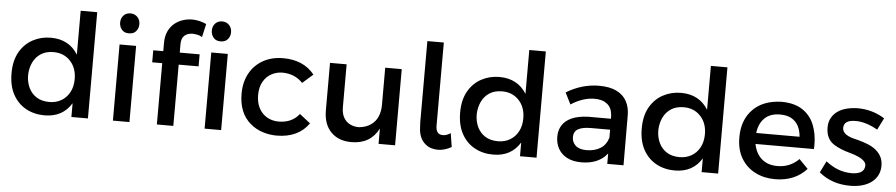

<svg xmlns="http://www.w3.org/2000/svg" viewBox="-43 -1042 6238 1336"><g transform="rotate(5 3076.0 -374.5)"><path d="M289 5Q216.5 5 159 -26.5Q101.5 -58 68.2 -118.8Q35 -179.5 35 -267.5Q35 -355.5 69.2 -415.5Q103.5 -475.5 160.8 -506.2Q218 -537 286.5 -537Q414 -537 476.5 -435.5V-742H592V0H476.5V-96Q415 5 289 5ZM314.5 -90.5Q361 -90.5 397.5 -111.8Q434 -133 455.2 -172.2Q476.5 -211.5 476.5 -264.5Q476.5 -342.5 431 -390.8Q385.5 -439 314.5 -439Q261.5 -439 225.8 -415.8Q190 -392.5 171.2 -353.2Q152.5 -314 151 -264.5Q151 -215.5 169.8 -176Q188.5 -136.5 224.8 -113.5Q261 -90.5 314.5 -90.5Z M824 -614.5Q791 -614.5 774 -635.5Q757 -656.5 757 -684Q757 -714.5 775.5 -734.2Q794 -754 824 -754Q853.5 -754 872.5 -734Q891.5 -714 891.5 -684Q891.5 -656.5 874.5 -635.5Q857.5 -614.5 824 -614.5ZM882 0H766.5V-532H882Z M1188.5 0H1073.5V-428H1003.5V-512H1073.5V-569Q1073.5 -616 1089.2 -650Q1105 -684 1131.2 -706Q1157.5 -728 1190.2 -738.5Q1223 -749 1257 -749Q1308.5 -747.5 1354.5 -726L1333.5 -633.5Q1318 -643.5 1297.8 -647Q1277.5 -650.5 1267 -650.5Q1232.5 -650.5 1210.5 -631.8Q1188.5 -613 1188.5 -570.5V-512H1327.5V-428H1188.5Z M1464.5 -614.5Q1431.5 -614.5 1414.5 -635.5Q1397.5 -656.5 1397.5 -684Q1397.5 -714.5 1416 -734.2Q1434.5 -754 1464.5 -754Q1494 -754 1513 -734Q1532 -714 1532 -684Q1532 -656.5 1515 -635.5Q1498 -614.5 1464.5 -614.5ZM1522.5 0H1407V-532H1522.5Z M1909.5 4.5Q1861.5 4.5 1813.2 -10.5Q1765 -25.5 1725 -59.5Q1642 -130.5 1642 -265Q1642 -345.5 1675.2 -406.5Q1708.5 -467.5 1769 -501.8Q1829.5 -536 1910.5 -536Q2052 -536 2128.5 -440.5L2055 -376Q2002 -433.5 1915 -435.5Q1873 -435.5 1837.2 -416.5Q1801.5 -397.5 1779.5 -359.5Q1757.5 -321.5 1757.5 -265.5Q1757.5 -211.5 1778.5 -173Q1799.5 -134.5 1835.2 -114.2Q1871 -94 1915 -94Q2008.5 -94 2059 -159.5L2134.5 -100.5Q2061 4.5 1909.5 4.5Z M2432 4.5Q2341.5 4.5 2289 -49.8Q2236.5 -104 2236.5 -201V-532H2352.5V-233Q2352.5 -189 2368.5 -160.5Q2384.5 -132 2412.5 -117.8Q2440.5 -103.5 2476 -103.5Q2527 -109 2559.2 -132Q2591.5 -155 2606.8 -190.8Q2622 -226.5 2622 -270V-532H2737.5V0H2622V-107Q2565 4.5 2432 4.5Z M3035.5 5Q3013 5 2990.5 -1.8Q2968 -8.5 2949.5 -24Q2908.5 -57 2901 -121.5Q2899 -140 2898 -173.5V-742H3013V-161.5Q3013 -99.5 3062 -99.5Q3088.5 -99.5 3116 -118L3131 -22.5Q3083 5 3035.5 5Z M3422.5 5Q3350 5 3292.5 -26.5Q3235 -58 3201.8 -118.8Q3168.5 -179.5 3168.5 -267.5Q3168.5 -355.5 3202.8 -415.5Q3237 -475.5 3294.2 -506.2Q3351.5 -537 3420 -537Q3547.5 -537 3610 -435.5V-742H3725.5V0H3610V-96Q3548.5 5 3422.5 5ZM3448 -90.5Q3494.5 -90.5 3531 -111.8Q3567.5 -133 3588.8 -172.2Q3610 -211.5 3610 -264.5Q3610 -342.5 3564.5 -390.8Q3519 -439 3448 -439Q3395 -439 3359.2 -415.8Q3323.5 -392.5 3304.8 -353.2Q3286 -314 3284.5 -264.5Q3284.5 -215.5 3303.2 -176Q3322 -136.5 3358.2 -113.5Q3394.5 -90.5 3448 -90.5Z M4038.5 5Q3977.5 5 3937 -17Q3896.5 -39 3876.5 -76Q3856.5 -113 3856.5 -158.5Q3856.5 -203 3877.5 -237.2Q3898.5 -271.5 3942.8 -291.8Q3987 -312 4057.5 -315H4218Q4218 -354.5 4208.5 -379.5Q4199 -404.5 4176 -421Q4146.5 -443.5 4091.5 -443.5Q4012 -443.5 3928 -389.5L3887.5 -470Q3996.5 -536.5 4116.5 -536.5Q4191 -536.5 4238.8 -512.8Q4286.5 -489 4309.2 -446.8Q4332 -404.5 4332 -349.5L4333 0H4219.5V-72.5Q4158.5 5 4038.5 5ZM4067.5 -82.5Q4122.5 -82.5 4162.8 -106.8Q4203 -131 4218.5 -182.5V-238.5H4084.5Q4025 -238.5 3995 -221Q3965 -203.5 3965 -165Q3965 -129.5 3990.5 -106Q4016 -82.5 4067.5 -82.5Z M4691 5Q4618.5 5 4561 -26.5Q4503.5 -58 4470.2 -118.8Q4437 -179.5 4437 -267.5Q4437 -355.5 4471.2 -415.5Q4505.5 -475.5 4562.8 -506.2Q4620 -537 4688.5 -537Q4816 -537 4878.5 -435.5V-742H4994V0H4878.5V-96Q4817 5 4691 5ZM4716.5 -90.5Q4763 -90.5 4799.5 -111.8Q4836 -133 4857.2 -172.2Q4878.5 -211.5 4878.5 -264.5Q4878.5 -342.5 4833 -390.8Q4787.5 -439 4716.5 -439Q4663.5 -439 4627.8 -415.8Q4592 -392.5 4573.2 -353.2Q4554.5 -314 4553 -264.5Q4553 -215.5 4571.8 -176Q4590.5 -136.5 4626.8 -113.5Q4663 -90.5 4716.5 -90.5Z M5390.5 4.5Q5314.5 4.5 5253 -26.5Q5191.5 -57.5 5155.2 -117.5Q5119 -177.5 5119 -265Q5119 -385 5189.5 -458.2Q5260 -531.5 5388 -536Q5478.5 -536 5535 -499.5Q5591.5 -463 5617.8 -400Q5644 -337 5644 -258.5L5643 -228H5235Q5243 -186 5263.5 -154.8Q5284 -123.5 5318 -105.8Q5352 -88 5400 -88Q5487.5 -88 5549.5 -150L5611.5 -86.5Q5529 4.5 5390.5 4.5ZM5536 -304.5Q5533 -346.5 5516.5 -378.5Q5500 -410.5 5468.5 -428.8Q5437 -447 5388.5 -447Q5318.5 -447 5279.5 -408Q5240.5 -369 5233.5 -304.5Z M5915.5 4.5Q5787.5 4.5 5698 -70L5738 -150.5Q5822.5 -83.5 5919 -83.5Q5957.5 -83.5 5982.5 -97.2Q6007.5 -111 6009.5 -143Q6009.5 -159 5999.5 -171Q5973.5 -202.5 5890 -224.5Q5829 -240.5 5782 -269.5Q5725 -305.5 5724.5 -385.5Q5724.5 -424.5 5740.5 -453.2Q5756.5 -482 5783.8 -500.8Q5811 -519.5 5847 -528.2Q5883 -537 5922 -537.5Q6025 -537.5 6111 -483.5L6069.5 -401Q5987.5 -448 5916 -448Q5833 -448 5833 -392.5Q5833 -365.5 5858.8 -347.5Q5884.5 -329.5 5943 -317.5Q5976 -308.5 6007.8 -296.5Q6039.5 -284.5 6064.5 -265.8Q6089.5 -247 6105.2 -220Q6121 -193 6121.5 -154Q6121.5 -116.5 6106.8 -87.2Q6092 -58 6065 -37.5Q6038 -17 6000 -6.2Q5962 4.5 5915.5 4.5Z"/></g></svg>

Font: Argentum Novus Medium
Style: Regular
Weight: 500
Designer: Julieta Ulanovsky (font) & Cristiano Sobral (main changes)
Foundry: Julieta Ulanovsky (font) & Cristiano Sobral (main changes)
Version: Version 3.00;November 27, 2020;FontCreator 13.0.0.2655 64-bi